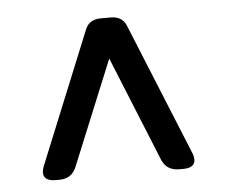

<svg xmlns="http://www.w3.org/2000/svg" viewBox="-37 -726 524 447"><g transform="rotate(-5 225.0 -502.0)"><path d="M76 -319Q48 -319 48 -339Q48 -345 51 -353L177 -662Q186 -685 214 -685H237Q264 -685 273 -662L399 -353Q402 -345 402 -339Q402 -319 374 -319H365Q336 -319 325 -344L225 -590L124 -344Q113 -319 85 -319Z"/></g></svg>

Font: Asap Medium
Style: Regular
Weight: 500
Designer: Pablo Cosgaya
Foundry: Omnibus-Type
Version: Version 3.001; ttfautohint (v1.8.3)